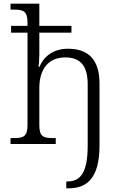

<svg xmlns="http://www.w3.org/2000/svg" viewBox="-20 -780 629 1040"><path d="M339 240H352C449 240 519 187 519 8V-327C519 -459 457 -516 348 -516C268 -516 217 -474 193 -417H189C190 -423 193 -458 193 -485V-603H367V-640H193V-760H37V-728H52C106 -728 129 -721 129 -657V-640H40V-603H129V-104C129 -39 107 -32 51 -32H37V0H282V-32H271C215 -32 193 -39 193 -102V-302C193 -409 245 -469 333 -469C419 -469 455 -420 455 -323V9C455 158 414 203 345 203H339Z"/></svg>

Font: Noto Serif Light
Style: Regular
Weight: 300
Designer: Monotype Design Team
Foundry: Monotype Imaging Inc.
Version: Version 2.013